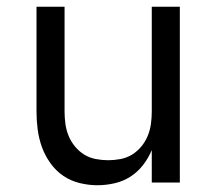

<svg xmlns="http://www.w3.org/2000/svg" viewBox="-20 -540 640 568"><path d="M268 8Q242 8 215.5 1.5Q189 -5 167 -20Q145 -35 129 -57.5Q113 -80 104 -105Q95 -130 91.5 -156.5Q88 -183 88 -210V-520H171V-210Q171 -192 173.5 -173.5Q176 -155 183 -138Q190 -121 202 -106.5Q214 -92 229.5 -82.5Q245 -73 263.5 -69.5Q282 -66 300 -66Q318 -66 336.5 -69.5Q355 -73 370.5 -82.5Q386 -92 398 -106.5Q410 -121 417 -138Q424 -155 426.5 -173.5Q429 -192 429 -210V-520H512V0H429V-96Q419 -72 403 -51.5Q387 -31 366 -17.5Q345 -4 319.5 2Q294 8 268 8Z"/></svg>

Font: Iosevka Custom Extended
Style: Regular
Weight: 400
Width: 7
Monospace: yes
Designer: Belleve Invis
Foundry: Belleve Invis
Version: Version 11.2.4; ttfautohint (v1.8.4)